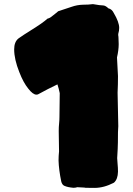

<svg xmlns="http://www.w3.org/2000/svg" viewBox="-20 -874 647 932"><path d="M395.5 37.6C391.1 36.6 386.2 36.1 381.3 36.1C374 36.1 365.2 35.6 355.5 34.7C349.1 36.6 343.3 37.6 336.9 37.6C318.8 36.1 303.7 33.2 292 27.8C284.7 24.4 279.8 17.1 277.3 6.8C269.5 -30.8 265.1 -64.5 264.2 -95.2C264.2 -109.9 265.1 -124.5 266.6 -139.2C266.6 -139.2 265.1 -237.3 265.1 -237.3C265.1 -250.5 265.6 -263.7 267.1 -276.9C268.1 -286.6 268.6 -296.9 268.6 -307.1C268.6 -320.3 269 -358.9 270 -421.9C267.1 -436.5 263.2 -450.7 258.8 -464.4C227.1 -449.2 196.3 -433.6 165.5 -416.5C162.6 -415 159.7 -414.6 156.7 -414.6C145.5 -414.6 132.3 -424.3 117.2 -443.8C101.6 -462.9 86.9 -489.7 73.7 -523.9C57.1 -565.4 48.8 -602.5 48.8 -634.3C48.8 -658.7 55.7 -676.3 69.8 -687.5C87.9 -700.2 106.4 -712.4 125.5 -724.1C164.1 -748 192.9 -767.6 210.9 -783.7C218.8 -785.2 226.1 -789.6 233.4 -795.9C237.8 -799.8 243.2 -804.2 249.5 -808.6C253.4 -811.5 257.8 -814.9 262.2 -819.3C262.2 -819.3 327.1 -840.8 327.1 -840.8C345.2 -847.2 363.3 -850.6 382.3 -851.1C401.4 -851.1 417.5 -852.1 431.2 -854C455.6 -849.6 471.7 -847.7 480 -847.7C487.8 -847.7 496.6 -842.8 506.3 -833.5C517.6 -831.1 526.4 -823.2 532.7 -810.1C549.8 -781.2 558.6 -757.3 558.6 -738.3C558.6 -729.5 557.1 -720.2 554.2 -710.4C554.2 -710.4 553.7 -704.1 553.7 -704.1C553.7 -702.1 554.2 -699.7 554.7 -697.3C555.2 -694.8 555.2 -691.9 555.2 -689.5C555.2 -684.1 555.2 -678.7 555.7 -673.8C556.2 -668.9 556.2 -664.6 556.2 -660.2C556.2 -640.1 553.2 -618.2 547.9 -595.2C550.3 -542.5 552.2 -512.2 552.7 -504.9C552.7 -478 552.2 -451.2 550.8 -424.3C550.8 -424.3 554.2 -261.7 554.2 -261.7C554.2 -252.4 553.7 -242.7 552.7 -232.4C552.7 -194.3 552.2 -167 551.3 -150.9C549.8 -126 548.8 -111.3 548.8 -106.4C549.3 -97.2 549.8 -87.4 550.8 -78.1C552.2 -65.4 552.7 -52.7 552.7 -40.5C552.2 -16.6 545.9 1.5 533.2 12.7C500.5 29.8 469.2 38.1 438.5 38.1C438.5 38.1 395.5 37.6 395.5 37.6Z"/></svg>

Font: Kaph
Style: Regular
Weight: 400
Designer: GGBotNet
Foundry: f0n7.com